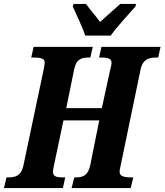

<svg xmlns="http://www.w3.org/2000/svg" viewBox="-40 -951 832 971"><path d="M391 -771H520C553 -818 612 -880 645 -918L648 -931H568C545 -910 496 -867 466 -840C447 -867 410 -909 395 -931H332L328 -918C345 -880 378 -812 391 -771ZM-20 0H278L290 -54H279C240 -54 228 -61 228 -83C228 -92 230 -103 233 -115L281 -342H462L416 -114C405 -61 375 -54 346 -54H336L322 0H621L634 -54H623C577 -54 565 -64 565 -83C565 -92 568 -103 571 -118L671 -600C682 -653 716 -660 750 -660H760L772 -714H473L461 -660H472C512 -660 524 -652 524 -633C524 -623 521 -613 517 -597L475 -404H295L335 -600C345 -653 375 -660 407 -660H417L429 -714H130L118 -660H128C175 -660 186 -652 186 -633C186 -625 183 -612 179 -591L78 -112C67 -61 36 -54 3 -54H-7Z"/></svg>

Font: Noto Serif Condensed Extra
Style: Italic
Weight: 800
Width: 3
Italic angle: -12°
Designer: Monotype Design Team
Foundry: Monotype Imaging Inc.
Version: Version 1.901